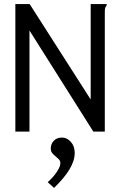

<svg xmlns="http://www.w3.org/2000/svg" viewBox="-20 -643 590 938"><path d="M55 -623H125L423 -157V-623H501V-616Q495 -610 493.5 -603Q492 -596 492 -579V0H436L124 -494V0H55ZM244 275 213 247Q240 223 257.5 197Q275 171 275 153Q275 141 263 131Q251 121 239.5 110Q228 99 228 83Q228 60 243 44.5Q258 29 283 29Q307 29 326 50Q345 71 345 104Q345 142 319.5 184.5Q294 227 244 275Z"/></svg>

Font: Inconsolata SemiExpanded
Style: Regular
Weight: 400
Width: 6
Monospace: yes
Designer: Raph Levien, Cyreal, Brenton Simpson
Foundry: Raph Levien, Cyreal, Google
Version: Version 3.000; ttfautohint (v1.8.2.53-6de2)